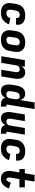

<svg xmlns="http://www.w3.org/2000/svg" viewBox="1708 -2484 783 4240"><g transform="rotate(90 2100.0 -363.5)"><path d="M263 8Q230 8 198 2.5Q166 -3 138.5 -17Q111 -31 90 -54.5Q69 -78 58 -107Q47 -136 46.5 -169Q46 -202 52 -235L68 -335Q73 -363 83.5 -390Q94 -417 112 -440.5Q130 -464 154.5 -481.5Q179 -499 206 -509.5Q233 -520 261 -524Q289 -528 317 -528Q346 -528 374 -524.5Q402 -521 427.5 -511Q453 -501 474 -484Q495 -467 508 -443.5Q521 -420 525 -392Q529 -364 524 -335L523 -325H377V-329Q380 -345 377 -361Q374 -377 364 -388Q354 -399 338.5 -403.5Q323 -408 307 -408Q289 -408 271.5 -401.5Q254 -395 241 -381Q228 -367 221.5 -350Q215 -333 212 -316L195 -216Q192 -196 194 -176Q196 -156 206.5 -141Q217 -126 235 -119Q253 -112 273 -112Q291 -112 309 -118Q327 -124 342 -137Q357 -150 366.5 -167Q376 -184 381 -201L517 -170Q508 -144 494 -119.5Q480 -95 460.5 -74Q441 -53 418 -36.5Q395 -20 369 -10Q343 0 316 4Q289 8 263 8Z M857 8Q824 8 792.5 2.5Q761 -3 734 -17.5Q707 -32 687 -55.5Q667 -79 657 -108Q647 -137 646.5 -169.5Q646 -202 652 -235L668 -335Q673 -363 683.5 -390Q694 -417 712 -440.5Q730 -464 754 -481.5Q778 -499 805.5 -509.5Q833 -520 860.5 -524Q888 -528 916 -528Q949 -528 980.5 -522.5Q1012 -517 1039.5 -502.5Q1067 -488 1087 -464.5Q1107 -441 1116.5 -412Q1126 -383 1126.5 -350.5Q1127 -318 1122 -285L1105 -185Q1101 -157 1090.5 -130Q1080 -103 1062 -79.5Q1044 -56 1019.5 -38.5Q995 -21 968 -10.5Q941 0 913 4Q885 8 857 8ZM857 -112Q876 -112 894.5 -117.5Q913 -123 928 -136.5Q943 -150 951 -168Q959 -186 961 -204L978 -304Q981 -323 980.5 -341.5Q980 -360 972.5 -375.5Q965 -391 949.5 -399.5Q934 -408 916 -408Q897 -408 878.5 -402.5Q860 -397 845.5 -383.5Q831 -370 823 -352Q815 -334 812 -316L795 -216Q792 -197 792.5 -178.5Q793 -160 800.5 -144.5Q808 -129 823.5 -120.5Q839 -112 857 -112Z M1221 0 1307 -520H1454L1441 -444Q1452 -462 1467 -478.5Q1482 -495 1500 -506.5Q1518 -518 1538.5 -523Q1559 -528 1579 -528Q1608 -528 1633.5 -519Q1659 -510 1677 -491.5Q1695 -473 1705 -448Q1715 -423 1718.5 -396Q1722 -369 1720.5 -341Q1719 -313 1714 -285L1667 0H1520L1570 -304Q1573 -322 1573 -340Q1573 -358 1567 -373.5Q1561 -389 1547 -398.5Q1533 -408 1515 -408Q1499 -408 1483 -404Q1467 -400 1453.5 -389.5Q1440 -379 1432.5 -363.5Q1425 -348 1423 -333L1368 0Z M1990 8Q1961 8 1935 -0.5Q1909 -9 1890.5 -27.5Q1872 -46 1862 -71Q1852 -96 1848 -123Q1844 -150 1845.5 -178.5Q1847 -207 1852 -235L1868 -335Q1872 -358 1878.5 -381Q1885 -404 1895.5 -425.5Q1906 -447 1921.5 -467Q1937 -487 1957 -501Q1977 -515 2000.5 -521.5Q2024 -528 2047 -528Q2074 -528 2099 -520.5Q2124 -513 2142 -496.5Q2160 -480 2171.5 -457.5Q2183 -435 2188 -410L2241 -735H2388L2289 -137Q2289 -132 2289.5 -127Q2290 -122 2293 -118.5Q2296 -115 2300.5 -113.5Q2305 -112 2310 -112H2333V8H2290Q2264 8 2239 3.5Q2214 -1 2193 -13Q2172 -25 2158 -45.5Q2144 -66 2140 -91Q2129 -70 2114 -51Q2099 -32 2078.5 -18Q2058 -4 2035 2Q2012 8 1990 8ZM2054 -112Q2070 -112 2087 -116Q2104 -120 2118 -130Q2132 -140 2140 -155.5Q2148 -171 2151 -187L2167 -287Q2170 -301 2171 -314Q2172 -327 2171 -340Q2170 -353 2166 -365.5Q2162 -378 2155.5 -388Q2149 -398 2136.5 -403Q2124 -408 2111 -408Q2093 -408 2075 -402Q2057 -396 2043.5 -382.5Q2030 -369 2022.5 -351Q2015 -333 2012 -316L1995 -216Q1992 -197 1992 -179Q1992 -161 1999 -145.5Q2006 -130 2021 -121Q2036 -112 2054 -112Z M2594 8Q2565 8 2539.5 -1Q2514 -10 2496 -28.5Q2478 -47 2468.5 -72Q2459 -97 2455.5 -124Q2452 -151 2453.5 -179Q2455 -207 2460 -235L2507 -520H2654L2603 -216Q2600 -198 2600.5 -180Q2601 -162 2606.5 -146.5Q2612 -131 2626 -121.5Q2640 -112 2658 -112Q2674 -112 2690.5 -116Q2707 -120 2720 -130.5Q2733 -141 2740.5 -156.5Q2748 -172 2751 -187L2806 -520H2953L2889 -137Q2889 -132 2889.5 -127Q2890 -122 2893 -118.5Q2896 -115 2900.5 -113.5Q2905 -112 2910 -112H2933V8H2890Q2864 8 2839 3.5Q2814 -1 2793 -13Q2772 -25 2758 -45.5Q2744 -66 2741 -91Q2730 -70 2715 -51Q2700 -32 2680.5 -18Q2661 -4 2638.5 2Q2616 8 2594 8Z M3263 8Q3230 8 3198 2.5Q3166 -3 3138.5 -17Q3111 -31 3090 -54.5Q3069 -78 3058 -107Q3047 -136 3046.5 -169Q3046 -202 3052 -235L3068 -335Q3073 -363 3083.5 -390Q3094 -417 3112 -440.5Q3130 -464 3154.5 -481.5Q3179 -499 3206 -509.5Q3233 -520 3261 -524Q3289 -528 3317 -528Q3346 -528 3374 -524.5Q3402 -521 3427.5 -511Q3453 -501 3474 -484Q3495 -467 3508 -443.5Q3521 -420 3525 -392Q3529 -364 3524 -335L3523 -325H3377V-329Q3380 -345 3377 -361Q3374 -377 3364 -388Q3354 -399 3338.5 -403.5Q3323 -408 3307 -408Q3289 -408 3271.5 -401.5Q3254 -395 3241 -381Q3228 -367 3221.5 -350Q3215 -333 3212 -316L3195 -216Q3192 -196 3194 -176Q3196 -156 3206.5 -141Q3217 -126 3235 -119Q3253 -112 3273 -112Q3291 -112 3309 -118Q3327 -124 3342 -137Q3357 -150 3366.5 -167Q3376 -184 3381 -201L3517 -170Q3508 -144 3494 -119.5Q3480 -95 3460.5 -74Q3441 -53 3418 -36.5Q3395 -20 3369 -10Q3343 0 3316 4Q3289 8 3263 8Z M3929 8Q3899 8 3870 1Q3841 -6 3818 -23.5Q3795 -41 3780.5 -66Q3766 -91 3759.5 -120Q3753 -149 3754 -179.5Q3755 -210 3761 -241L3787 -400H3713V-520H3807L3842 -735H3989L3954 -520H4116V-400H3934L3904 -221Q3902 -210 3901 -199Q3900 -188 3900 -177Q3900 -166 3902 -155Q3904 -144 3907.5 -134.5Q3911 -125 3919.5 -118.5Q3928 -112 3940 -112Q3955 -112 3968 -124Q3981 -136 3989 -150.5Q3997 -165 4002.5 -180Q4008 -195 4011 -210L4142 -170Q4135 -147 4124 -124.5Q4113 -102 4098.5 -81.5Q4084 -61 4065 -43.5Q4046 -26 4023.5 -14Q4001 -2 3977 3Q3953 8 3929 8Z"/></g></svg>

Font: Iosevka Heavy Extended
Style: Italic
Weight: 900
Width: 7
Italic angle: -9°
Monospace: yes
Designer: Belleve Invis
Foundry: Belleve Invis
Version: Version 32.5.0; ttfautohint (v1.8.4)